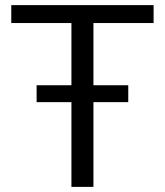

<svg xmlns="http://www.w3.org/2000/svg" viewBox="-20 -730 644 750"><path d="M259 0V-331H123V-397H259V-640H24V-710H580V-640H345V-397H481V-331H345V0Z"/></svg>

Font: Special Gothic
Style: Regular
Weight: 400
Designer: Alistair McCready
Foundry: Monolith
Version: Version 1.010; ttfautohint (v1.8.4.7-5d5b)